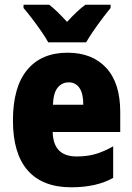

<svg xmlns="http://www.w3.org/2000/svg" viewBox="-20 -786 563 816"><path d="M267 -562Q372 -562 431.5 -497.5Q491 -433 491 -310V-225H204Q206 -121 306 -121Q349 -121 384.5 -131Q420 -141 461 -164V-30Q390 10 283 10Q161 10 98 -61.5Q35 -133 35 -274Q35 -416 95.5 -489Q156 -562 267 -562ZM272 -436Q244 -436 225.5 -414Q207 -392 205 -341H334Q334 -389 317.5 -412.5Q301 -436 272 -436ZM185 -606Q175 -625 155.5 -653Q136 -681 115.5 -708Q95 -735 80 -752V-766H189Q207 -752 225 -734.5Q243 -717 265 -693Q287 -717 306 -735Q325 -753 343 -766H450V-752Q435 -734 415 -707.5Q395 -681 376.5 -654Q358 -627 346 -606Z"/></svg>

Font: Noto Sans Myanmar UI Condensed Black
Style: Regular
Weight: 900
Width: 3
Designer: Monotype Design Team
Foundry: Monotype Imaging Inc.
Version: Version 2.103; ttfautohint (v1.8.4.7-5d5b)